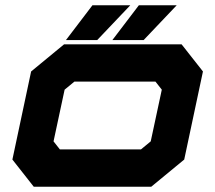

<svg xmlns="http://www.w3.org/2000/svg" viewBox="-20 -708 816 728"><path d="M108 0 27 -103 98 -437 223 -540H668.5L749.5 -437L678.5 -103L553.5 0ZM207 -141.5H514.5L551.5 -172L593.5 -368L569.5 -398.5H262L225 -368L183 -172ZM406 -556 506.5 -688H650L524.5 -556ZM230 -556 330.5 -688H474L348.5 -556Z"/></svg>

Font: Tourney Expanded Black
Style: Italic
Weight: 900
Width: 7
Italic angle: -12°
Designer: Tyler Finck
Foundry: Etcetera Type Co
Version: Version 1.010; ttfautohint (v1.8.3)